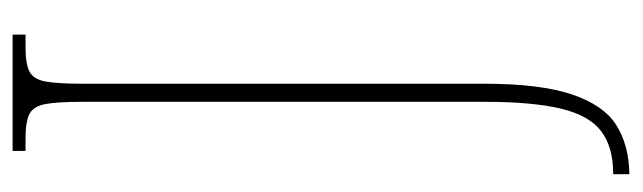

<svg xmlns="http://www.w3.org/2000/svg" viewBox="-368 -386 994 297"><g transform="rotate(-90 128.5 -237.0)"><path d="M8 240V215H9Q50 215 74.5 196.5Q99 178 109.5 134Q120 90 120 16V-606Q120 -645 116.5 -663.5Q113 -682 101 -688Q89 -694 64 -694H44V-714H224V-694H204Q179 -694 167 -688Q155 -682 151.5 -663.5Q148 -645 148 -606V15Q148 102 131.5 151Q115 200 84.5 219.5Q54 239 10 240Z"/></g></svg>

Font: Noto Serif Tamil ExtraCondensed Thin
Style: Regular
Weight: 100
Width: 2
Designer: Indian Type Foundry, Tom Grace, and the Monotype Design Team
Foundry: Monotype Imaging Inc.
Version: Version 2.004; ttfautohint (v1.8.4.7-5d5b)